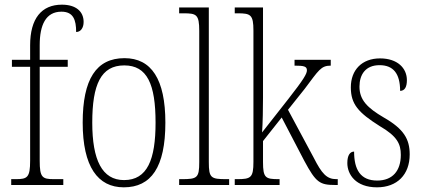

<svg xmlns="http://www.w3.org/2000/svg" viewBox="-20 -792 1815 822"><path d="M28 0H251V-25H211C161 -25 150 -32 150 -104V-506H270V-536H150V-599C150 -685 176 -742 243 -742C294 -742 306 -707 306 -655C325 -655 338 -672 338 -698C338 -743 305 -772 245 -772C158 -772 109 -713 109 -598V-536H31V-506H109V-104C109 -32 97 -25 48 -25H28Z M510 10C627 10 688 -76 688 -267C688 -453 628 -543 513 -543C392 -543 334 -453 334 -267C334 -78 399 10 510 10ZM511 -21C417 -21 375 -107 375 -267C375 -430 412 -512 512 -512C610 -512 646 -432 646 -267C646 -109 611 -21 511 -21Z M747 0H961V-25H949C883 -25 874 -30 874 -98V-760H747V-735H766C821 -735 833 -730 833 -660V-98C833 -30 824 -25 758 -25H747Z M985 0H1177V-25H1173C1117 -25 1106 -30 1106 -98V-188L1186 -289L1283 -103C1333 -10 1349 0 1416 0H1426V-25H1420C1379 -25 1358 -48 1323 -117L1213 -322L1284 -411C1345 -492 1354 -511 1396 -511V-536H1241V-511C1281 -511 1294 -508 1294 -491C1294 -476 1280 -452 1215 -369L1102 -225C1105 -264 1106 -333 1106 -374V-760H985V-735H998C1053 -735 1065 -729 1065 -661V-99C1065 -31 1054 -25 995 -25H985Z M1594 10C1680 10 1734 -44 1734 -131C1734 -196 1709 -240 1623 -289C1553 -330 1519 -364 1519 -421C1519 -473 1545 -513 1605 -513C1663 -513 1693 -478 1693 -403C1713 -403 1722 -420 1722 -449C1722 -500 1682 -542 1607 -542C1530 -542 1482 -493 1482 -418C1482 -346 1514 -310 1606 -252C1680 -209 1696 -176 1696 -129C1696 -60 1660 -19 1595 -19C1523 -19 1496 -66 1496 -143C1479 -143 1467 -128 1467 -94C1467 -45 1503 10 1594 10Z"/></svg>

Font: Noto Serif Thai Condensed ExtraLight
Style: Regular
Weight: 200
Width: 3
Designer: Monotype Design Team
Foundry: Monotype Imaging Inc.
Version: Version 2.002